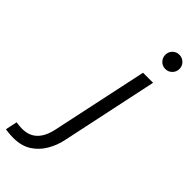

<svg xmlns="http://www.w3.org/2000/svg" viewBox="-417 -774 1014 1014"><g transform="rotate(45 89.5 -267.5)"><path d="M248 -627Q225 -627 210 -643Q195 -659 195 -680Q195 -702 210 -717.5Q225 -733 248 -733Q270 -733 285.5 -717.5Q301 -702 301 -680Q301 -658 285.5 -642.5Q270 -627 248 -627ZM-62 198Q-88 198 -105 195.5Q-122 193 -122 193L-108 127Q-108 127 -94.5 129Q-81 131 -62 131Q38 131 64 10L179 -530H254L138 17Q128 63 103.5 104.5Q79 146 38.5 172Q-2 198 -62 198Z"/></g></svg>

Font: Be Vietnam Pro Light
Style: Italic
Weight: 300
Italic angle: -12°
Designer: Lam Bao, Tony Le, Vietanh Nguyen
Foundry: Yellow Type Foundry
Version: Version 1.002; ttfautohint (v1.8.3)